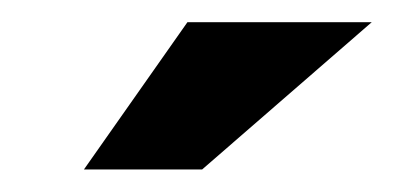

<svg xmlns="http://www.w3.org/2000/svg" viewBox="-20 -725 353 172"><path d="M55.2 -573.2 147.9 -705.1H313L161.1 -573.2Z"/></svg>

Font: Lletraferida
Style: Heavy
Weight: 900
Designer: Josep Patau Bellart
Foundry: Josep Patau Bellart
Version: Version 1.000